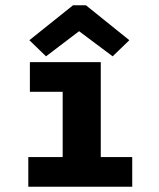

<svg xmlns="http://www.w3.org/2000/svg" viewBox="-20 -706 603 726"><path d="M154 -493 279 -588 406 -493 469 -554 305 -686H256L91 -554ZM87 0H480V-112H361V-471H93V-359H217V-112H87Z"/></svg>

Font: Inconsolata SemiExpanded Black
Style: Regular
Weight: 900
Width: 6
Monospace: yes
Designer: Raph Levien, Cyreal, Brenton Simpson
Foundry: Raph Levien, Cyreal, Google
Version: Version 3.100